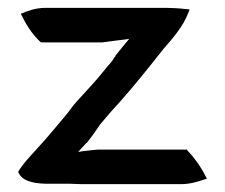

<svg xmlns="http://www.w3.org/2000/svg" viewBox="-20 -475 574 489"><path d="M26 -37 29 -32C41 -10 77 -7 104 -7H159C167 -7 177 -6 188 -6H442C467 -6 488 -14 507 -20C494 -46 478 -70 458 -91L456 -94H228C211 -92 195 -91 179 -88C185 -95 193 -103 200 -111H201C213 -126 223 -140 235 -158C250 -176 267 -196 284 -214C323 -258 359 -303 396 -350C420 -377 447 -409 459 -441L463 -451L452 -452C419 -456 387 -455 354 -455H96C70 -455 50 -447 33 -440C46 -413 61 -389 82 -369L85 -367H240L309 -376C298 -363 285 -347 274 -333V-332C270 -328 269 -324 265 -319C249 -301 231 -277 215 -260L175 -216C166 -206 159 -196 153 -188C126 -156 102 -126 74 -96C57 -77 39 -59 26 -37Z"/></svg>

Font: SolarCharger
Style: 750
Weight: 700
Designer: Mew Too
Foundry: Cannot Into Space Fonts/KineticPlasma Fonts
Version: Version 1.100